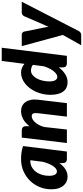

<svg xmlns="http://www.w3.org/2000/svg" viewBox="606 -1394 953 2206"><g transform="rotate(-90 1083.0 -291.5)"><path d="M444.5 0H361.5Q347 0 337.2 -3.8Q327.5 -7.5 321.8 -14Q316 -20.5 313.8 -29.5Q311.5 -38.5 311.5 -49V-86Q279.5 -42 240.5 -17Q201.5 8 154.5 8Q126.5 8 100.5 -3.2Q74.5 -14.5 54.5 -37.2Q34.5 -60 22.5 -95.2Q10.5 -130.5 10.5 -178.5Q10.5 -249 36.2 -312.2Q62 -375.5 108.2 -423Q154.5 -470.5 218 -498.5Q281.5 -526.5 357.5 -526.5Q394.5 -526.5 432.5 -521.5Q470.5 -516.5 507.5 -503.5ZM216.5 -114.5Q233.5 -114.5 249.5 -127.2Q265.5 -140 279.8 -162Q294 -184 306 -213.5Q318 -243 326.5 -276.5L344.5 -420H335.5Q297.5 -420 266.2 -403Q235 -386 212.5 -356.8Q190 -327.5 177.8 -288.8Q165.5 -250 165.5 -206Q165.5 -181 169.5 -163.5Q173.5 -146 180.2 -135.2Q187 -124.5 196.2 -119.5Q205.5 -114.5 216.5 -114.5Z M845.5 0 884.5 -329.5Q887 -350.5 886.2 -365Q885.5 -379.5 881 -388Q876.5 -396.5 868.5 -400.2Q860.5 -404 849.5 -404Q832.5 -404 814 -393.5Q795.5 -383 778.8 -364Q762 -345 748 -317.8Q734 -290.5 726 -257.5L697.5 0H542.5L604.5 -518.5H684.5Q708.5 -518.5 722 -507.2Q735.5 -496 735.5 -470.5V-429Q773 -479 817.5 -502.8Q862 -526.5 909.5 -526.5Q941.5 -526.5 968.2 -513.5Q995 -500.5 1012.8 -475.5Q1030.5 -450.5 1038 -413.8Q1045.5 -377 1039.5 -329.5L1000.5 0Z M1461 0Q1446.5 0 1436.8 -3.8Q1427 -7.5 1421.2 -14Q1415.5 -20.5 1413.2 -29.5Q1411 -38.5 1411 -49V-92.5Q1375.5 -45.5 1332.5 -18.8Q1289.5 8 1241 8Q1209 8 1182.5 -3.2Q1156 -14.5 1136.8 -38.5Q1117.5 -62.5 1106.8 -99.8Q1096 -137 1096 -189Q1096 -234 1105.5 -276.8Q1115 -319.5 1132 -357Q1149 -394.5 1172.5 -425.8Q1196 -457 1224.2 -479.2Q1252.5 -501.5 1284 -514Q1315.5 -526.5 1349 -526.5Q1381 -526.5 1406.8 -515.8Q1432.5 -505 1452 -487.5L1485 -748.5H1637L1544 0ZM1303 -110Q1319 -110 1336.2 -122Q1353.5 -134 1369.8 -155Q1386 -176 1400 -204.2Q1414 -232.5 1424 -265L1440 -391Q1425.5 -402.5 1407.8 -407.5Q1390 -412.5 1374 -412.5Q1347 -412.5 1324.2 -394.5Q1301.5 -376.5 1285 -347.2Q1268.5 -318 1259.2 -280.5Q1250 -243 1250 -204Q1250 -154.5 1264.5 -132.2Q1279 -110 1303 -110Z M1829.5 135Q1813.5 164.5 1781.5 164.5H1665.5L1784 -46.5L1655.5 -518.5H1786.5Q1803 -518.5 1811.2 -510.5Q1819.5 -502.5 1822.5 -491.5L1867.5 -268Q1870.5 -253.5 1873 -239.2Q1875.5 -225 1877 -210.5Q1883 -225 1889.8 -239.8Q1896.5 -254.5 1903.5 -269L1999.5 -491.5Q2005.5 -503 2017 -510.8Q2028.5 -518.5 2040.5 -518.5H2165.5Z"/></g></svg>

Font: Lato Black
Style: Italic
Weight: 900
Italic angle: -7°
Designer: Lukasz Dziedzic
Foundry: tyPoland Lukasz Dziedzic
Version: Version 2.007; 2014-02-27